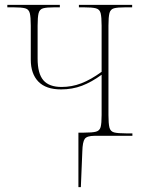

<svg xmlns="http://www.w3.org/2000/svg" viewBox="-20 -556 587 786"><path d="M301 210V-13H324Q358 -13 373 -17Q388 -21 392 -36Q396 -51 396 -85V-250Q355 -220 315.5 -205Q276 -190 230 -190Q168 -190 137 -222Q106 -254 106 -312V-451Q106 -486 102 -502Q98 -518 83 -522Q68 -526 35 -526H10V-536H225V-526H203Q171 -526 156.5 -522Q142 -518 138 -502Q134 -486 134 -451V-316Q134 -255 157.5 -227.5Q181 -200 232 -200Q274 -200 313 -215Q352 -230 396 -262V-451Q396 -486 392 -502Q388 -518 372.5 -522Q357 -526 323 -526H303V-536H521V-526H494Q461 -526 446.5 -522Q432 -518 428 -502Q424 -486 424 -451V-85Q424 -50 428 -34Q432 -18 447 -14Q462 -10 496 -10H522V0H367Q336 0 327 12.5Q318 25 317 64L311 210Z"/></svg>

Font: Noto Serif Display SemiCondensed Thin
Style: Regular
Weight: 100
Width: 4
Designer: Monotype Design Team
Foundry: Monotype Imaging Inc.
Version: Version 2.009